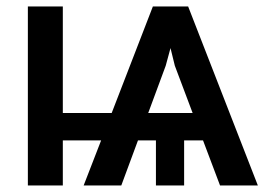

<svg xmlns="http://www.w3.org/2000/svg" viewBox="-20 -565 832 585"><path d="M650.4 0 598.6 -137.2H541V0H455.1V-137.2H400.4L349.6 0H234.9L288.1 -137.2H171.4V0H64.9V-545.4H171.4V-220.7H320.3L445.8 -545.4H553.2L765.6 0ZM431.6 -220.7H566.9L512.7 -364.7L499.5 -418.5L484.9 -364.7Z"/></svg>

Font: Interop Med
Style: Regular
Weight: 500
Designer: Rasmus Andersson, Google, Jang Haemin
Foundry: jhaemin
Version: Version 1.007